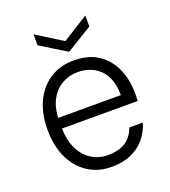

<svg xmlns="http://www.w3.org/2000/svg" viewBox="-135 -823 829 934"><g transform="rotate(-20 280.0 -356.0)"><path d="M284 12Q214 12 161.5 -22.5Q109 -57 80 -119Q51 -181 51 -263Q51 -348 80.5 -409.5Q110 -471 163 -504.5Q216 -538 285 -538Q362 -538 412 -504Q462 -470 487 -413.5Q512 -357 512 -287Q512 -278 512 -268.5Q512 -259 511 -246H102V-301H444Q443 -390 398.5 -434Q354 -478 283 -478Q240 -478 202.5 -457Q165 -436 142 -392.5Q119 -349 119 -282V-258Q119 -188 141.5 -141.5Q164 -95 202 -71.5Q240 -48 284 -48Q345 -48 379 -71.5Q413 -95 429 -139H499Q486 -96 458 -61.5Q430 -27 386.5 -7.5Q343 12 284 12ZM280 -585 146 -667V-724L280 -640L414 -724V-667Z"/></g></svg>

Font: DM Sans 9pt Light
Style: Regular
Weight: 300
Version: Version 4.004;gftools[0.9.30]